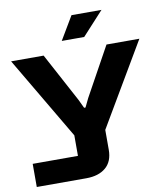

<svg xmlns="http://www.w3.org/2000/svg" viewBox="-95 -807 911 1053"><g transform="rotate(-10 360.0 -280.5)"><path d="M297.9 -598.1 375 -728H542L422.9 -598.1ZM23.9 167V38.1H275.9V-76.2L4.9 -536.1H186L332 -264.2L355 -215.8H362.8L386.2 -264.2L536.1 -536.1H719.2L448.2 -76.2V34.2Q448.2 99.6 408.4 133.3Q368.7 167 299.8 167Z"/></g></svg>

Font: Hubot Sans Expanded
Style: Bold
Weight: 700
Width: 7
Designer: Deni Anggara
Foundry: GitHub
Version: Version 1.001;gftools[0.9.31]